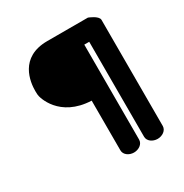

<svg xmlns="http://www.w3.org/2000/svg" viewBox="-146 -714 800 837"><g transform="rotate(-30 254.5 -295.0)"><path d="M457.1 -562.1C456.5 -583.1 410.7 -600 410.7 -600C409.1 -600.1 206.5 -600 206.1 -600C65 -600 51.8 -481.5 51.9 -437.6C51.9 -427.7 52.5 -421.6 52.5 -419.9C52.8 -404.1 86 -284.4 243.9 -278.3C244 -151.6 244 -28 244 -28C244 -5.5 266.8 10 291.1 10C315.2 10 338.1 -5.3 338.1 -28V-505.9H362.9C362.9 -371 363 -28 363 -28C363 -5.5 385.8 10 410.1 10C434.2 10 457.1 -5.3 457.1 -28Z"/></g></svg>

Font: Hi.
Style: Black
Weight: 400
Designer: Mew Too, Robert Jablonski
Foundry: Cannot Into Space Fonts
Version: Version 1.996